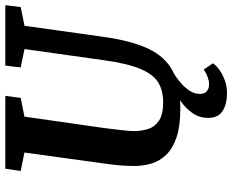

<svg xmlns="http://www.w3.org/2000/svg" viewBox="-96 -592 875 723"><g transform="rotate(-90 341.5 -230.5)"><path d="M293.3 11Q228.7 11 186.7 -3Q144.7 -16.9 120.8 -41.5Q96.9 -66.1 87.4 -97.1Q77.9 -128.1 77.9 -163.1Q77.9 -211.1 86.9 -273.7L128.7 -576L59.2 -590L67.7 -648H342.1L334.4 -590L263.8 -576L221.1 -277.6Q216.3 -242.7 212.9 -210.5Q209.4 -178.3 209.4 -164.1Q209.4 -134.7 217.5 -109.6Q225.6 -84.5 249 -69.1Q272.4 -53.6 317.7 -53.6Q362.4 -53.6 393 -72.6Q423.6 -91.6 443.9 -140.2Q464.2 -188.9 476.4 -277.6L518.2 -575.8L449.1 -590L456 -648H683.5L676.3 -590L605.9 -575.8L564.2 -278.2Q549.7 -173.6 519.7 -109.8Q489.7 -46.1 435.5 -17.6Q381.2 11 293.3 11ZM352.7 186.8Q310.6 186.8 284.9 170.1Q259.1 153.4 259.1 116.4Q259.1 81.9 277.7 56.1Q296.3 30.2 322.6 12.1Q349 -6.1 372.9 -16.9H432.8Q428.1 -14.9 414.7 -5.8Q401.3 3.2 386.3 16.8Q371.3 30.4 360.3 47.7Q349.4 65 349.4 85.1Q349.4 102.6 359.7 111Q370 119.3 385.2 119.3Q398.1 119.3 412.7 114.1Q427.4 108.9 441.2 99.3L464.6 133.7Q456.3 146.7 438.8 159Q421.2 171.3 399 179.1Q376.8 186.8 352.7 186.8Z"/></g></svg>

Font: Faustina Light
Style: Italic
Weight: 300
Italic angle: -8°
Designer: Alfonso Garcia
Foundry: http://www.omnibus-type.com
Version: Version 1.200